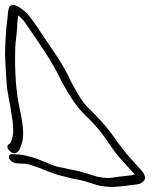

<svg xmlns="http://www.w3.org/2000/svg" viewBox="-33 -675 609 757"><path d="M3 -50C7 -40 21 -33 30 -31H37C42 -30 47 -30 54 -30C80 -30 100 -20 125 -12C147 -3 163 4 184 11C204 18 216 19 236 25C255 31 281 33 300 39C321 45 343 54 365 58C406 66 447 60 482 55L507 52C518 51 524 47 531 41C553 22 524 -4 502 -28C466 -67 439 -101 409 -145C382 -182 352 -213 322 -243C293 -267 267 -316 246 -355C216 -421 181 -469 144 -523C125 -552 98 -594 78 -617C63 -634 18 -673 3 -646C-2 -632 -2 -618 -4 -599L-8 -566C-10 -533 -13 -498 -13 -463C-13 -440 -8 -353 -5 -326C3 -275 18 -211 19 -165C20 -147 15 -119 6 -109L-1 -104C-14 -90 21 -60 33 -74L40 -79C45 -84 47 -94 52 -107C66 -145 54 -204 42 -259C27 -332 25 -423 27 -483C28 -519 35 -546 35 -582L38 -607C37 -610 37 -612 38 -614C55 -603 66 -586 80 -565C128 -495 172 -434 210 -354C237 -304 266 -257 299 -225C317 -207 339 -185 355 -166C374 -144 395 -111 412 -87C425 -67 438 -55 453 -37L475 -13C482 -6 487 0 492 5C495 8 497 10 498 12C494 14 491 15 486 16C465 18 455 20 433 22C413 24 402 29 380 26L357 23C350 22 342 19 332 16C311 10 284 0 259 -4C240 -7 217 -14 201 -16C166 -23 128 -46 94 -55C79 -59 55 -66 39 -66C33 -66 28 -66 23 -67H16C6 -69 -1 -60 3 -50Z"/></svg>

Font: Stray Cat
Style: OpSuObl
Weight: 400
Version: Version 1.0